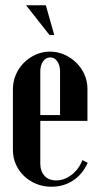

<svg xmlns="http://www.w3.org/2000/svg" viewBox="-20 -700 372 729"><path d="M29 -361Q29 -390 40 -416Q51 -442 70.5 -461.5Q90 -481 115.5 -492.5Q141 -504 170 -504Q199 -504 224.5 -492.5Q250 -481 269.5 -462Q289 -443 300.5 -417.5Q312 -392 312 -363V-241H133V-79Q133 -50 149 -32.5Q165 -15 193 -15Q224 -15 251.5 -36Q279 -57 293 -92L313 -82Q294 -39 258 -15Q222 9 175 9Q144 9 117.5 -2Q91 -13 71.5 -31.5Q52 -50 40.5 -75.5Q29 -101 29 -131ZM208 -263V-429Q208 -452 197.5 -467Q187 -482 171 -482Q154 -482 143.5 -467Q133 -452 133 -429V-263ZM168 -567 79 -680H154L186 -567Z"/></svg>

Font: Moniqa Extra Bold Narrow Heading
Style: Regular
Weight: 800
Width: 4
Designer: Rajesh Rajput
Foundry: Rajesh Rajput
Version: Version 1.000;December 15, 2022;FontCreator 14.0.0.2794 32-b